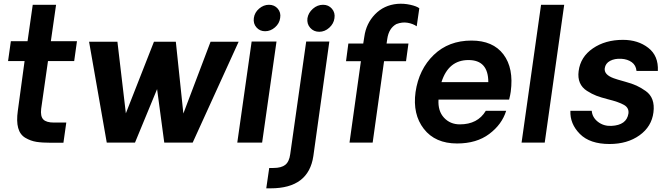

<svg xmlns="http://www.w3.org/2000/svg" viewBox="-20 -776 3637 1045"><path d="M258.8 1Q210 1 178.5 -3.9Q147 -8.8 117.9 -25.9Q88.9 -43 78.9 -79.6Q68.8 -116.2 77.1 -173.8L113.8 -443.8H23.9L39.1 -551.8H129.9L158.2 -750H285.2L256.8 -551.8H398.9L383.8 -443.8H241.2L204.1 -184.1Q199.2 -143.1 215.6 -126Q231.9 -108.9 273.9 -108.9H340.8L325.2 1Z M1278.8 -548.8 1028.8 0H874L835 -291L714.8 0H561L464.8 -548.8H619.1L665 -159.2L817.9 -548.8H937L978 -158.2L1126 -548.8Z M1422.9 -606Q1394 -606 1375.7 -627Q1357.4 -647.9 1361.6 -678Q1365.7 -708 1390.1 -729Q1414.6 -750 1443.8 -750Q1473.6 -750 1491.7 -729Q1509.8 -708 1504.9 -678.2Q1501 -648.4 1476.8 -627.2Q1452.6 -606 1422.9 -606ZM1349.6 -549.8H1484.9L1406.7 0H1271.5Z M1653.3 -676.8Q1658.2 -706.5 1682.9 -728.3Q1707.5 -750 1738.3 -750Q1768.1 -750 1786.6 -728.5Q1805.2 -707 1800.3 -676.8Q1796.4 -647 1772 -625Q1747.6 -603 1717.5 -603Q1687.5 -603 1668.5 -624.5Q1649.4 -646 1653.3 -676.8ZM1429.2 249 1445.3 138.2H1468.3Q1511.2 138.2 1532.7 121.1Q1554.2 104 1559.6 63L1646.5 -549.8H1772.5L1685.5 73.2Q1659.7 249 1453.6 249Z M1882.3 0 1944.3 -442.9H1863.3L1876 -539.1H1957L1962.9 -576.2Q1972.7 -647.9 2021 -698Q2069.3 -748 2142.1 -754.9Q2178.2 -757.8 2213.1 -750Q2248 -742.2 2262.2 -731L2248 -632.8Q2228 -647 2198.5 -652.1Q2168.9 -657.2 2137.2 -645Q2096.2 -622.1 2087.9 -564.9L2084 -539.1H2203.1L2189.9 -442.9H2070.3L2008.3 0Z M2759.8 -276.9Q2757.8 -260.7 2751 -233.9H2366.7Q2362.8 -171.9 2396.5 -135.5Q2430.2 -99.1 2482.9 -99.1Q2580.1 -99.1 2624 -172.9H2734.9Q2711.9 -98.6 2642.8 -46.9Q2573.7 4.9 2467.8 4.9Q2348.6 4.9 2286.9 -74.5Q2225.1 -153.8 2241.7 -274.9Q2259.8 -398.9 2340.8 -477.1Q2421.9 -555.2 2545.9 -555.2Q2663.1 -555.2 2720 -480Q2776.9 -404.8 2759.8 -276.9ZM2529.8 -449.2Q2420.9 -449.2 2382.8 -329.1H2637.7Q2637.7 -449.2 2529.8 -449.2Z M2818.8 0 2924.8 -750H3050.8L2944.8 0Z M3297.4 7.8Q3190.4 7.8 3136 -47.1Q3081.5 -102.1 3084.5 -172.9H3200.7Q3203.6 -136.7 3234.6 -112.8Q3265.6 -88.9 3307.6 -90.8Q3390.6 -94.7 3400.4 -158.2Q3404.3 -189 3376 -205.1Q3347.7 -221.2 3288.6 -235.8Q3250.5 -245.6 3226.1 -254.9Q3201.7 -264.2 3174.6 -281.5Q3147.5 -298.8 3136 -325.9Q3124.5 -353 3129.4 -389.2Q3139.2 -466.3 3206.8 -512.7Q3274.4 -559.1 3370.6 -559.1Q3452.6 -559.1 3508.5 -515.6Q3564.5 -472.2 3560.5 -390.1H3444.3Q3441.4 -420.9 3418.5 -437.5Q3395.5 -454.1 3361.3 -456.1Q3325.2 -458 3300.3 -444.6Q3275.4 -431.2 3271.5 -404.8Q3266.6 -369.6 3320.3 -350.1Q3332.5 -345.2 3383.3 -331.1Q3419.4 -321.3 3444.1 -310.1Q3468.8 -298.8 3494.6 -280.5Q3520.5 -262.2 3531 -233.2Q3541.5 -204.1 3536.6 -165Q3526.9 -86.9 3460.7 -39.6Q3394.5 7.8 3297.4 7.8Z"/></svg>

Font: Oakes Grotesk
Style: SemiBold Italic
Weight: 600
Designer: Samuel Oakes
Foundry: Samuel Oakes
Version: Version 1.0 | wf-rip DC20170320